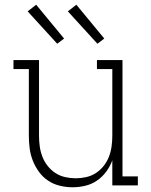

<svg xmlns="http://www.w3.org/2000/svg" viewBox="-20 -784 640 812"><path d="M287 8Q260 8 233 1.5Q206 -5 183.5 -20Q161 -35 145 -57Q129 -79 119 -104Q109 -129 105.5 -156Q102 -183 102 -210V-492H37V-530H145V-210Q145 -188 148 -165.5Q151 -143 159 -122Q167 -101 181 -83Q195 -65 214 -52.5Q233 -40 255.5 -35Q278 -30 300 -30Q322 -30 344.5 -35Q367 -40 386 -52.5Q405 -65 419 -83Q433 -101 441 -122Q449 -143 452 -165.5Q455 -188 455 -210V-492H390V-530H498V-38H563V0H455V-106Q446 -81 429.5 -58.5Q413 -36 390.5 -20.5Q368 -5 341 1.5Q314 8 287 8ZM392 -599 267 -736 303 -764 421 -621ZM222 -599 97 -736 133 -764 251 -621Z"/></svg>

Font: Iosevka Curly Slab XLtEx
Style: Regular
Weight: 200
Width: 7
Monospace: yes
Designer: Belleve Invis
Foundry: Belleve Invis
Version: Version 11.1.0; ttfautohint (v1.8.3)